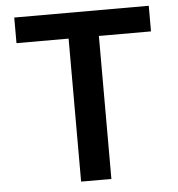

<svg xmlns="http://www.w3.org/2000/svg" viewBox="-52 -776 764 825"><g transform="rotate(-5 330.0 -363.5)"><path d="M39.8 -616.8V-727.3H620V-616.8H395.2V0H264.6V-616.8Z"/></g></svg>

Font: Inter UI Semi Bold
Style: Regular
Weight: 600
Designer: Rasmus Andersson
Foundry: rsms
Version: 3.2;8d6f07862